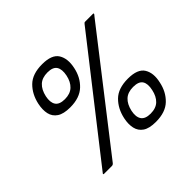

<svg xmlns="http://www.w3.org/2000/svg" viewBox="-162 -916 1122 1122"><g transform="rotate(-45 399.0 -354.5)"><path d="M111 0Q106 0 106 -3Q106 -6 110 -10L650 -700Q654 -705 656 -706Q658 -707 662 -707H725Q731 -707 731.5 -704Q732 -701 721 -689L192 -9Q189 -5 185 -2.5Q181 0 176 0ZM246 -414Q192 -414 163.5 -433Q135 -452 127.5 -485Q120 -518 129 -561Q143 -626 185 -667.5Q227 -709 308 -709Q388 -709 413.5 -667.5Q439 -626 425 -561Q412 -497 368.5 -455.5Q325 -414 246 -414ZM258 -470Q302 -470 327.5 -494Q353 -518 362 -561Q371 -605 356 -629Q341 -653 296 -653Q252 -653 226.5 -629.5Q201 -606 191 -561Q182 -518 197.5 -494Q213 -470 258 -470ZM540 0Q486 0 458 -19Q430 -38 422.5 -71.5Q415 -105 424 -147Q438 -212 480 -253.5Q522 -295 603 -295Q683 -295 708.5 -253.5Q734 -212 719 -147Q706 -83 663 -41.5Q620 0 540 0ZM552 -56Q597 -56 622 -80Q647 -104 656 -147Q666 -191 651 -215Q636 -239 590 -239Q546 -239 520.5 -215.5Q495 -192 485 -147Q476 -104 492 -80Q508 -56 552 -56Z"/></g></svg>

Font: Glory Thin Medium
Style: Italic
Weight: 500
Italic angle: -12°
Version: Version 1.011